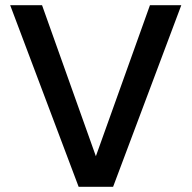

<svg xmlns="http://www.w3.org/2000/svg" viewBox="-20 -715 734 735"><path d="M554 -695H674L413 0H281L19 -695H141L347 -117Z"/></svg>

Font: Parkinsans Light Medium
Style: Regular
Weight: 500
Version: Version 1.000